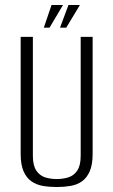

<svg xmlns="http://www.w3.org/2000/svg" viewBox="-20 -739 455 771"><path d="M208 12Q178 12 152 7.5Q126 3 106 -11Q86 -25 74.5 -51.5Q63 -78 63 -121V-591H112V-113Q112 -75 125.5 -54.5Q139 -34 160.5 -27Q182 -20 208 -20Q233 -20 255 -27Q277 -34 290.5 -54.5Q304 -75 304 -113V-591H352V-121Q352 -78 340.5 -51.5Q329 -25 309.5 -11Q290 3 263.5 7.5Q237 12 208 12ZM156 -628 187 -719H233L179 -628ZM221 -628 255 -719H301L246 -628Z"/></svg>

Font: Alumni Sans Light
Style: Regular
Weight: 300
Version: Version 1.018